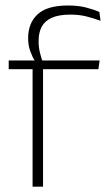

<svg xmlns="http://www.w3.org/2000/svg" viewBox="-20 -696 416 716"><path d="M233.5 -675.5Q270 -675.5 297.8 -668.8Q325.5 -662 350.5 -651.5L355 -618.5Q327.5 -628.5 301.2 -635Q275 -641.5 242 -641.5Q199.5 -641.5 173.2 -629.8Q147 -618 135.5 -596.2Q124 -574.5 124 -544V-541.5Q124 -519.5 128.8 -500.2Q133.5 -481 139 -465.5L110 -463.5V-469Q101 -483 93 -504.8Q85 -526.5 85 -552V-554.5Q85 -610 120.5 -642.8Q156 -675.5 233.5 -675.5ZM101.5 0V-455H140.5V0ZM12.5 -438V-470.5H116.5H131.5H351.5L347 -438Z"/></svg>

Font: Anek Telugu Medium ExtraLight
Style: Regular
Weight: 250
Version: Version 1.003